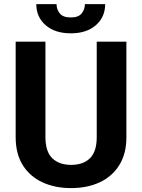

<svg xmlns="http://www.w3.org/2000/svg" viewBox="-20 -916 699 945"><path d="M456.1 -710.9H602.1V-241.2Q602.1 -159.2 567.1 -103.3Q532.2 -47.4 470.9 -18.8Q409.7 9.8 330.1 9.8Q250.5 9.8 188.7 -18.8Q127 -47.4 92 -103.3Q57.1 -159.2 57.1 -241.2V-710.9H203.6V-241.2Q203.6 -169.9 237.3 -137.2Q271 -104.5 330.1 -104.5Q389.6 -104.5 422.9 -137.2Q456.1 -169.9 456.1 -241.2ZM397.9 -895.5H497.6Q497.6 -832 451.9 -792Q406.2 -752 328.6 -752Q250.5 -752 204.6 -792Q158.7 -832 158.7 -895.5H258.3Q258.3 -870.1 274.2 -850.1Q290 -830.1 328.6 -830.1Q366.2 -830.1 382.1 -850.1Q397.9 -870.1 397.9 -895.5Z"/></svg>

Font: Vazirmatn RD FD
Style: Bold
Weight: 700
Designer: Saber Rastikerdar
Foundry: Saber Rastikerdar
Version: Version 33.003